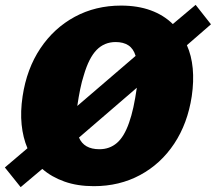

<svg xmlns="http://www.w3.org/2000/svg" viewBox="-32 -756 888 790"><path d="M53 14 -12 -67 81 -146Q62.5 -189.5 57 -243.2Q51.5 -297 61 -360Q78 -473 134 -556.8Q190 -640.5 275.5 -686.8Q361 -733 466 -733Q534.5 -733 588 -713.5Q641.5 -694 679 -657L773 -736L836 -656L737 -570Q756 -527.5 761 -474.5Q766 -421.5 757 -360Q740 -248 684.8 -164.8Q629.5 -81.5 544.5 -35.8Q459.5 10 354 10Q286.5 10 233.5 -8.8Q180.5 -27.5 142 -61ZM377 -142Q419 -142 449 -167.8Q479 -193.5 499 -251Q509 -279 516.8 -314.5Q524.5 -350 531 -395L293 -190Q313.5 -142 377 -142ZM286 -320 526 -526Q517 -556 496.2 -569.5Q475.5 -583 444 -583Q397.5 -583 365.8 -550.8Q334 -518.5 313 -447Q304.5 -421 298 -389.2Q291.5 -357.5 286 -320Z"/></svg>

Font: Public Sans Thin Black
Style: Italic
Weight: 900
Italic angle: -8°
Version: Version 2.001